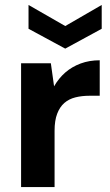

<svg xmlns="http://www.w3.org/2000/svg" viewBox="-20 -754 444 774"><path d="M65 0V-499H185L198 -406Q217 -439 243.5 -462Q270 -485 305 -498Q340 -511 382 -511V-368H341Q310 -368 284 -361.5Q258 -355 239.5 -339Q221 -323 210.5 -295.5Q200 -268 200 -227V0ZM243 -558 95 -638V-734L243 -649L390 -734V-638Z"/></svg>

Font: DM Sans 20pt
Style: Bold
Weight: 700
Version: Version 4.004;gftools[0.9.30]